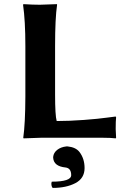

<svg xmlns="http://www.w3.org/2000/svg" viewBox="-20 -668 628 931"><path d="M237.8 97.2V92.8Q239.7 72.8 257.3 58.8Q274.9 44.9 301.8 42H308.1Q347.2 45.9 365.2 68.8Q390.1 101.1 390.1 147Q390.1 196.8 345.5 220Q300.8 243.2 235.8 243.2Q231 239.3 229.5 229.7Q228 220.2 231 212.9Q325.2 212.9 325.2 181.2Q325.2 147 296.9 144Q240.7 138.2 237.8 97.2ZM247.1 -210Q247.1 -107.9 254.9 -81.1Q314.9 -81.1 386.5 -86.4Q458 -91.8 499.5 -97.7L541 -103L543 -99.1Q541 -83 541 -42Q541 -27.8 543 0L541 2.9Q517.1 0 481 0H176.8L94.2 2.9L92.8 0Q102.5 -67.9 103 -200.2V-444.8Q103 -566.9 91.8 -645L94.2 -647.9Q139.2 -645 172.9 -645L255.9 -647.9L256.8 -645Q247.1 -579.1 247.1 -444.8Z"/></svg>

Font: Linux Biolinum O
Style: Bold
Weight: 700
Designer: Philipp H. Poll
Foundry: Philipp H. Poll
Version: Version 1.3.2